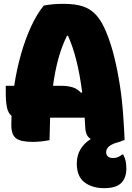

<svg xmlns="http://www.w3.org/2000/svg" viewBox="-20 -730 690 1000"><path d="M238 0Q217 4 195 6.5Q173 9 152 9Q87 9 63 -10Q39 -29 39 -78Q39 -103 40 -127Q23 -140 16.5 -169.5Q10 -199 10 -243V-283H54Q67 -369 89.5 -448Q112 -527 142 -592Q172 -657 208 -701Q234 -706 259 -708Q284 -710 312 -710Q372 -710 412.5 -696.5Q453 -683 482 -650.5Q511 -618 534 -561Q558 -503 575.5 -431.5Q593 -360 605 -281.5Q617 -203 622 -123Q625 -80 626.5 -53Q628 -26 629 0Q624 1 618 2Q613 6 599 10Q565 18 549 31.5Q533 45 533 62Q533 93 570 93Q584 93 595 88Q606 83 616 75H622Q631 93 634.5 109Q638 125 638 148Q638 197 611 223.5Q584 250 523 250Q460 250 420 219.5Q380 189 380 122Q380 79 399.5 47Q419 15 453 -6Q438 -15 431.5 -30Q425 -45 424 -67Q423 -93 421 -117H241Q239 -62 238 0ZM301 -283Q331 -283 356 -276Q381 -269 402 -247L408 -249Q396 -343 377.5 -416Q359 -489 334 -544H329Q303 -492 285 -428Q267 -364 256 -283Z"/></svg>

Font: Recursive Sn Csl St Blk
Style: Regular
Weight: 900
Version: Version 1.079;hotconv 1.0.112;makeotfexe 2.5.65598; ttfautoh